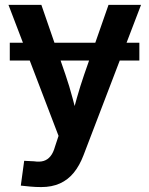

<svg xmlns="http://www.w3.org/2000/svg" viewBox="-20 -549 603 775"><path d="M542.5 -376.5V-304.7H19.5V-376.5ZM64 200.2 77.6 100.1 117.7 102.1Q140.1 105.5 156.2 100.6Q172.4 95.7 183.8 81.5Q195.3 67.4 202.1 42.5L216.3 -0.5L14.2 -529.3H147L244.1 -248Q260.3 -200.7 272.7 -153.6Q285.2 -106.4 297.9 -58.6H264.2Q276.9 -106.4 290.3 -153.8Q303.7 -201.2 319.8 -248L418 -529.3H549.3L316.9 78.1Q300.8 120.1 277.6 148.4Q254.4 176.8 221.9 191.4Q189.5 206.1 146.5 206.1Q123.5 206.1 102.1 204.1Q80.6 202.1 64 200.2Z"/></svg>

Font: Inter 24pt SemiBold
Style: Regular
Weight: 600
Designer: Rasmus Andersson
Foundry: rsms
Version: Version 4.001;git-66647c0bb